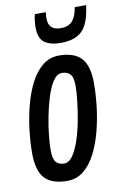

<svg xmlns="http://www.w3.org/2000/svg" viewBox="-86 -799 541 859"><g transform="rotate(-10 184.0 -370.0)"><path d="M149 10Q80 10 47.5 -24.5Q15 -59 15 -139Q15 -188 21.5 -243.5Q28 -299 42 -353Q56 -407 78.5 -451.5Q101 -496 133.5 -522.5Q166 -549 209 -549Q277 -549 309.5 -514.5Q342 -480 342 -400Q342 -350 335.5 -294Q329 -238 315 -184Q301 -130 278.5 -86Q256 -42 224 -16Q192 10 149 10ZM149 -69Q171 -69 188.5 -94.5Q206 -120 219.5 -161Q233 -202 241.5 -248Q250 -294 254.5 -335Q259 -376 259 -402Q259 -442 245.5 -456Q232 -470 209 -470Q186 -470 168.5 -444Q151 -418 138 -377Q125 -336 116 -290Q107 -244 103 -203.5Q99 -163 99 -139Q99 -98 112 -83.5Q125 -69 149 -69ZM228 -603Q181 -603 154.5 -621.5Q128 -640 128 -692Q128 -721 135 -750H185Q184 -742 183.5 -735Q183 -728 183 -721Q183 -668 239 -668Q276 -668 293.5 -690Q311 -712 316 -750H368Q358 -668 325.5 -635.5Q293 -603 228 -603Z"/></g></svg>

Font: Georama Condensed Medium
Style: Italic
Weight: 500
Width: 3
Italic angle: -9°
Designer: Jean-Baptiste Levee
Foundry: Production Type
Version: Version 1.000